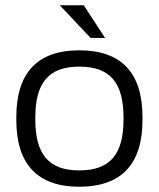

<svg xmlns="http://www.w3.org/2000/svg" viewBox="-20 -700 602 729"><path d="M42 -256V-244C42 -78 121 9 281 9C442 9 521 -78 521 -244V-256C521 -422 442 -509 281 -509C121 -509 42 -422 42 -256ZM114 -247V-253C114 -385 164 -447 281 -447C399 -447 449 -385 449 -253V-247C449 -115 399 -53 281 -53C164 -53 114 -115 114 -247ZM207 -680 324 -556H379L298 -680Z"/></svg>

Font: LT Wave Alt Light
Style: Regular
Weight: 300
Designer: Daniel Lyons
Version: Version 2.5 (Glyphs App)